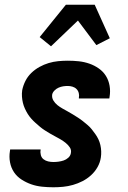

<svg xmlns="http://www.w3.org/2000/svg" viewBox="-20 -785 540 813"><path d="M206 8Q182 8 158 5.5Q134 3 112.5 -4.5Q91 -12 71.5 -24.5Q52 -37 39.5 -55.5Q27 -74 22.5 -97.5Q18 -121 22 -145L23 -152H152V-150Q150 -139 153 -128Q156 -117 164.5 -110.5Q173 -104 184 -101.5Q195 -99 206 -99Q217 -99 228 -100.5Q239 -102 249.5 -105.5Q260 -109 269 -117Q278 -125 280 -136Q283 -150 275.5 -161Q268 -172 258 -180Q248 -188 237 -194.5Q226 -201 214.5 -207Q203 -213 192 -219.5Q181 -226 170 -233Q159 -240 149.5 -248Q140 -256 130.5 -264.5Q121 -273 112.5 -282.5Q104 -292 97.5 -302.5Q91 -313 85.5 -325Q80 -337 77 -349.5Q74 -362 73 -375.5Q72 -389 74 -403Q78 -423 87.5 -442Q97 -461 112.5 -476Q128 -491 147 -501.5Q166 -512 186 -518Q206 -524 226.5 -526Q247 -528 267 -528Q291 -528 314 -525.5Q337 -523 358.5 -515.5Q380 -508 398.5 -495Q417 -482 428.5 -463.5Q440 -445 444 -422Q448 -399 444 -375L443 -368H314V-371Q316 -381 313.5 -391Q311 -401 304 -408Q297 -415 287 -418Q277 -421 267 -421Q257 -421 247.5 -419.5Q238 -418 228.5 -414Q219 -410 211 -402Q203 -394 201 -385Q199 -371 206 -359.5Q213 -348 223 -340Q233 -332 244.5 -325.5Q256 -319 267 -313Q278 -307 288.5 -300.5Q299 -294 310 -287Q321 -280 331 -272Q341 -264 351 -255.5Q361 -247 368.5 -237.5Q376 -228 383.5 -217.5Q391 -207 396.5 -195.5Q402 -184 405 -171Q408 -158 408.5 -144.5Q409 -131 407 -118Q404 -97 393 -77.5Q382 -58 365.5 -43Q349 -28 329.5 -18Q310 -8 289 -2Q268 4 247 6Q226 8 206 8ZM196 -589 148 -628 259 -765H381L445 -623L388 -594L310 -698Z"/></svg>

Font: Iosevka SS18 Heavy
Style: Italic
Weight: 900
Italic angle: -9°
Monospace: yes
Designer: Belleve Invis
Foundry: Belleve Invis
Version: Version 25.1.1; ttfautohint (v1.8.4)